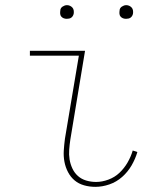

<svg xmlns="http://www.w3.org/2000/svg" viewBox="-20 -717 640 745"><path d="M350 8Q327 8 306 2Q285 -4 269.5 -17Q254 -30 244 -49Q234 -68 230 -89.5Q226 -111 227.5 -133.5Q229 -156 232 -179L286 -501H96V-520H310L253 -176Q250 -156 248.5 -136.5Q247 -117 250 -98.5Q253 -80 261 -63Q269 -46 282.5 -34Q296 -22 314.5 -16.5Q333 -11 353 -11Q376 -11 400.5 -20Q425 -29 443.5 -46.5Q462 -64 475 -86.5Q488 -109 495 -133L513 -127Q505 -100 490.5 -75Q476 -50 454 -30.5Q432 -11 404.5 -1.5Q377 8 350 8ZM469 -644Q463 -644 457.5 -646Q452 -648 448 -652.5Q444 -657 443.5 -663.5Q443 -670 444 -676Q444 -681 446.5 -685Q449 -689 453 -691.5Q457 -694 461 -695.5Q465 -697 470 -697Q476 -697 481.5 -694.5Q487 -692 491 -687.5Q495 -683 496 -676.5Q497 -670 496 -664Q495 -659 492.5 -655Q490 -651 486.5 -648.5Q483 -646 478.5 -645Q474 -644 469 -644ZM239 -644Q233 -644 227.5 -646Q222 -648 218 -652.5Q214 -657 213.5 -663.5Q213 -670 214 -676Q214 -681 216.5 -685Q219 -689 223 -691.5Q227 -694 231 -695.5Q235 -697 240 -697Q246 -697 251.5 -694.5Q257 -692 261 -687.5Q265 -683 266 -676.5Q267 -670 266 -664Q265 -659 262.5 -655Q260 -651 256.5 -648.5Q253 -646 248.5 -645Q244 -644 239 -644Z"/></svg>

Font: Iosevka HT Thin Extended
Style: Italic
Weight: 100
Width: 7
Italic angle: -9°
Monospace: yes
Designer: Belleve Invis
Foundry: Belleve Invis
Version: Version 32.3.0; ttfautohint (v1.8.4)